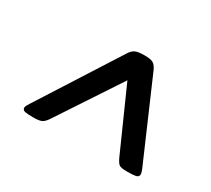

<svg xmlns="http://www.w3.org/2000/svg" viewBox="-83 -823 705 642"><g transform="rotate(30 270.0 -502.0)"><path d="M97 -319Q75 -319 64.5 -321Q54 -323 54 -333Q54 -336 56.5 -341Q59 -346 63 -352L259 -659Q268 -674 279 -679.5Q290 -685 315 -685Q339 -685 348.5 -679.5Q358 -674 365 -659L498 -352Q500 -347 501.5 -342Q503 -337 503 -334Q503 -323 490.5 -321Q478 -319 458 -319Q435 -319 428 -324Q421 -329 413 -346L307 -584L150 -346Q139 -329 129.5 -324Q120 -319 97 -319Z"/></g></svg>

Font: Asap Expanded Expanded SemiBold
Style: Italic
Weight: 600
Width: 7
Italic angle: -6°
Designer: Pablo Cosgaya
Foundry: Omnibus-Type
Version: Version 3.001; ttfautohint (v1.8.4.7-5d5b)